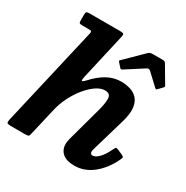

<svg xmlns="http://www.w3.org/2000/svg" viewBox="-179 -929 1059 1094"><g transform="rotate(30 350.5 -382.5)"><path d="M404.5 -600 383.5 -623.5Q378.8 -629 379.5 -631.2Q380.2 -633.5 386.4 -639.5L499.8 -751Q508.4 -759.5 526.5 -759.5H590.9Q606.1 -759.5 611.4 -751L677.6 -639Q681.4 -632 674.3 -625L650.5 -600.5Q644.3 -594 642.1 -594.8Q640 -595.5 634.7 -600L559.9 -670Q549.4 -679.5 536.1 -670.5L421.2 -597Q414.5 -593 411.4 -594.2Q408.3 -595.5 404.5 -600ZM666.5 -145.5Q633 -74 578 -29.5Q523 15 456.5 15Q405 15 378.8 -7.5Q352.5 -30 352.5 -68Q352.5 -77 354.5 -88.2Q356.5 -99.5 359 -108.5L417 -320Q433 -375.5 432.8 -410Q432.5 -444.5 395 -444.5Q369 -444.5 339.2 -424.8Q309.5 -405 281 -371Q252.5 -337 230 -293.2Q207.5 -249.5 196.5 -202L155 -23.5Q152 -8 147.5 -4Q143 0 124.5 0H34Q10.5 0 6.5 -5.2Q2.5 -10.5 6.5 -28.5L157 -680Q160 -693.5 156.8 -696.8Q153.5 -700 136 -700H96Q82 -700 78.5 -703.8Q75 -707.5 75 -722V-755.5Q75 -772 79.2 -776Q83.5 -780 100 -780H299Q318.5 -780 322.8 -775.5Q327 -771 323 -754.5L254 -452Q249 -429.5 252.8 -425.5Q256.5 -421.5 275.5 -441.5Q316.5 -486.5 359.5 -510.2Q402.5 -534 451 -534Q482.5 -534 511 -525.2Q539.5 -516.5 558.8 -495Q578 -473.5 582.2 -436Q586.5 -398.5 569.5 -341L506.5 -125.5Q502.5 -111.5 502.5 -103.5Q502.5 -87 518.5 -87Q537 -87 559 -109.5Q581 -132 599.5 -171Q606.5 -184 609.5 -189.8Q612.5 -195.5 629 -188.5L657.5 -176Q672 -169.5 672.8 -164.8Q673.5 -160 666.5 -145.5Z"/></g></svg>

Font: Besley*
Style: Bold Italic
Weight: 700
Italic angle: -13°
Designer: Owen Earl
Foundry: indestructible type*
Version: Version 2.000; ttfautohint (v1.8.3)